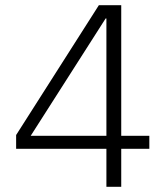

<svg xmlns="http://www.w3.org/2000/svg" viewBox="-20 -718 640 738"><path d="M446 0V-146H554V-196H446V-698H360L42 -199V-146H389V0ZM386 -647H389V-196H98Z"/></svg>

Font: IBM Plex Arabic Light
Style: Regular
Weight: 300
Designer: Mike Abbink, Paul van der Laan, Pieter van Rosmalen, Wael Morcos, Khajak Apelian
Foundry: Bold Monday
Version: Version 1.0